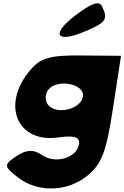

<svg xmlns="http://www.w3.org/2000/svg" viewBox="-20 -865 729 1125"><path d="M157 -454C-15 -252 80 -24 324 -60C414 -73 449 -62 443 -21C430 61 305 98 225 43C176 9 135 11 76 50C1 100 2 110 84 174C203 267 382 260 500 158C578 90 604 19 642 -231L689 -538L461 -540C273 -542 218 -526 157 -454ZM466 -300C455 -225 313 -190 262 -250C243 -273 243 -313 262 -338C313 -406 477 -375 466 -300ZM422 -775C276 -664 309 -609 478 -681C603 -734 615 -752 577 -829C561 -862 516 -846 422 -775Z"/></svg>

Font: Hussar Skorodowane
Style: Ky
Weight: 700
Foundry: Cannot Into Space Fonts
Version: Version 0.892